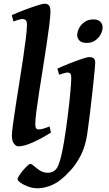

<svg xmlns="http://www.w3.org/2000/svg" viewBox="-20 -762 582 1026"><path d="M252.4 -53.7Q204.6 -23.4 157 -1.7Q109.4 20 78.6 20Q65.4 20 54.4 5.1Q43.5 -9.8 43.5 -38.1Q43.5 -54.2 49.3 -97.2Q55.2 -140.1 64.2 -199.2Q73.2 -258.3 83.7 -323.2Q94.2 -388.2 103.3 -449.2Q112.3 -510.3 118.2 -557.6Q124 -605 124 -627.9Q124 -650.4 116.2 -655.5Q108.4 -660.6 99.1 -660.6Q93.3 -660.6 78.4 -656.2Q63.5 -651.9 51.8 -647.5L43 -681.2Q70.3 -693.4 107.2 -707.5Q144 -721.7 175.8 -731.9Q207.5 -742.2 219.7 -742.2Q233.4 -742.2 241.5 -733.4Q249.5 -724.6 249.5 -702.1Q249.5 -676.8 243.7 -629.2Q237.8 -581.5 228.5 -521Q219.2 -460.4 209 -396Q198.7 -331.5 189.5 -272Q180.2 -212.4 174.3 -166.7Q168.5 -121.1 168.5 -99.1Q168.5 -82.5 173.1 -76.4Q177.7 -70.3 185.5 -70.3Q196.8 -70.3 210 -74Q223.1 -77.6 244.6 -86.4ZM528.3 -616.2Q528.3 -598.1 518.3 -578.9Q508.3 -559.6 489.3 -546.1Q470.2 -532.7 442.4 -532.7Q416.5 -532.7 404.5 -545.2Q392.6 -557.6 392.6 -574.2Q392.6 -591.8 402.6 -611.3Q412.6 -630.9 431.9 -644.5Q451.2 -658.2 478.5 -658.2Q504.4 -658.2 516.4 -645.5Q528.3 -632.8 528.3 -616.2ZM488.8 -424.8Q488.8 -417 486.3 -392.1Q483.9 -367.2 480.7 -335.7Q477.5 -304.2 474.4 -275.4Q471.2 -246.6 469.2 -231Q466.3 -202.6 460 -150.6Q453.6 -98.6 445.8 -43.5Q436 20 412.4 66.7Q388.7 113.3 359.4 145.8Q330.1 178.2 302.7 199.7Q276.4 220.7 243.4 232.4Q210.4 244.1 182.1 244.1Q154.8 244.1 129.9 234.9Q105 225.6 89.4 214.1Q73.7 202.6 73.7 195.8Q73.7 189.5 82.3 176.3Q90.8 163.1 102.8 148.7Q114.7 134.3 126 124Q137.2 113.8 142.1 113.8Q149.4 113.8 162.4 125.7Q175.3 137.7 193.8 149.4Q212.4 161.1 235.4 161.1Q274.4 161.1 290.8 123.5Q307.1 85.9 322.3 -5.4Q334 -77.6 341.1 -135Q348.1 -192.4 351.1 -220.2Q352.5 -236.3 355 -261Q357.4 -285.6 359.1 -308.6Q360.8 -331.5 360.8 -341.8Q360.8 -364.3 355.2 -369.4Q349.6 -374.5 340.8 -374.5Q335 -374.5 320.8 -370.6Q306.6 -366.7 295.9 -362.8L286.6 -395.5Q314.5 -408.2 350.1 -422.4Q385.7 -436.5 416 -446.8Q446.3 -457 457.5 -457Q471.2 -457 480 -451.2Q488.8 -445.3 488.8 -424.8Z"/></svg>

Font: Gentium Plus
Style: Bold Italic
Weight: 700
Italic angle: -8°
Designer: Victor Gaultney, Annie Olsen, Iska Routamaa, Becca Hirsbrunner
Foundry: SIL International
Version: Version 6.101